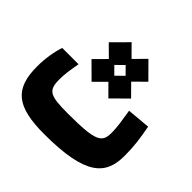

<svg xmlns="http://www.w3.org/2000/svg" viewBox="-149 -730 884 884"><g transform="rotate(45 293.0 -288.0)"><path d="M248.5 4.9C521.5 4.9 581.1 -65.4 581.1 -187C581.1 -248 574.7 -292.5 562.5 -357.9L448.7 -347.7C458 -288.1 463.9 -257.3 463.9 -218.8C463.9 -155.3 439 -139.2 258.3 -139.2C141.1 -139.2 119.6 -150.4 119.6 -223.1C119.6 -258.3 124.5 -286.6 132.8 -334.5H26.4C12.7 -292.5 4.9 -242.7 4.9 -192.4C4.9 -46.4 68.8 4.9 248.5 4.9ZM232.4 -319.8 287.1 -374.5 341.3 -320.3 415.5 -394 360.8 -449.2 417 -504.9 342.8 -579.6 288.1 -524.4 233.9 -579.1 159.7 -504.4 214.4 -450.2 158.2 -393.6ZM286.6 -413.6 251.5 -448.7 288.6 -485.4 323.7 -450.2Z"/></g></svg>

Font: CaskaydiaCove Nerd Font
Style: Bold
Weight: 700
Designer: Aaron Bell
Foundry: Saja Typeworks
Version: Version 2111.1;Nerd Fonts 2.3.0